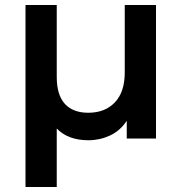

<svg xmlns="http://www.w3.org/2000/svg" viewBox="-20 -554 726 768"><path d="M604 -534V0H487V-71Q461 -31 420 -12Q379 7 334 7Q252 7 207 -40V194H82V-534H207V-246Q207 -174 239.5 -138.5Q272 -103 333 -103Q400 -103 439.5 -144.5Q479 -186 479 -264V-534Z"/></svg>

Font: CMG Sans SemiBold
Style: Regular
Weight: 600
Designer: Julieta Ulanovsky
Foundry: Julieta Ulanovsky
Version: Version 7.200